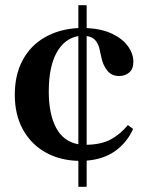

<svg xmlns="http://www.w3.org/2000/svg" viewBox="-20 -675 568 740"><path d="M282 45V-55Q209 -57 154 -88.5Q99 -120 68 -176.5Q37 -233 37 -310Q37 -386 67 -442.5Q97 -499 152.5 -531Q208 -563 282 -567V-655H314V-567Q372 -564 412 -545Q452 -526 473 -497Q494 -468 494 -437Q494 -409 478 -395.5Q462 -382 439 -382Q410 -382 393 -403.5Q376 -425 370 -457L364 -484Q360 -504 348.5 -518.5Q337 -533 314 -536V-117Q371 -118 407.5 -138Q444 -158 473 -193L493 -178Q469 -125 424 -93Q379 -61 314 -56V45ZM168 -322Q168 -235 196.5 -182Q225 -129 282 -119V-536Q229 -527 198.5 -472.5Q168 -418 168 -322Z"/></svg>

Font: DeepMind Serif Text
Style: Regular
Weight: 400
Designer: Frank Grießhammer / Modifications: Colophon Foundry
Foundry: Colophon Foundry
Version: Version 5.003; ttfautohint (v1.8.2)